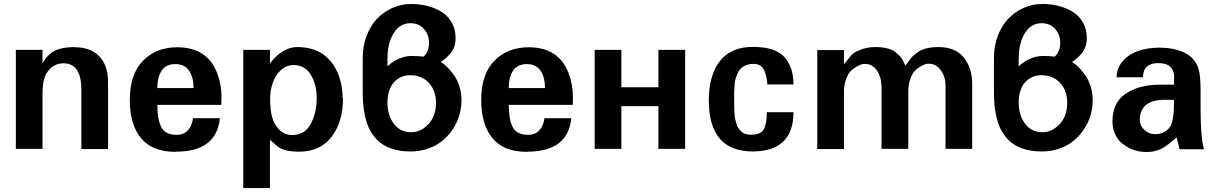

<svg xmlns="http://www.w3.org/2000/svg" viewBox="-20 -752 6152 970"><path d="M358.9 -514.2 357.9 -513.2Q439 -513.2 482.4 -466.8Q525.9 -420.4 525.9 -338.9V1H391.1V-298.8Q391.1 -432.1 300.8 -432.1Q262.7 -432.1 236.3 -407.7Q210 -383.3 202.1 -349.1Q194.8 -317.4 194.8 -278.8V0H60.1V-500H194.8V-433.1Q197.3 -437 200.9 -442.6Q204.6 -448.2 205.8 -450Q207 -451.7 209.7 -455.3Q212.4 -459 213.4 -460.2Q214.4 -461.4 217.5 -464.8Q220.7 -468.3 223.4 -470.9Q226.1 -473.6 231 -478Q268.6 -514.2 358.9 -514.2Z M869.1 14.2 866.7 15.1Q749.5 15.1 692.6 -54Q635.7 -123 635.7 -247.1Q635.7 -377 702.1 -444.8Q769 -513.2 875 -513.2Q1027.3 -513.2 1077.1 -382.8Q1099.1 -325.7 1099.1 -259.8L1098.1 -222.2H774.9Q774.9 -148.9 794.9 -109.9Q814.9 -70.8 872.1 -70.8Q908.2 -70.8 929.4 -94Q950.7 -117.2 955.1 -154.8H1090.8Q1074.2 14.2 869.1 14.2ZM958 -307.1Q958 -361.3 935.5 -394.8Q913.1 -428.2 865.7 -428.2Q818.4 -428.2 796.6 -395Q774.9 -361.8 774.9 -307.1Z M1710.9 -256.8H1712.9Q1712.9 -136.2 1655.5 -61Q1598.1 14.2 1491.7 14.2Q1407.2 14.2 1375 -18.1Q1359.4 -33.7 1343.8 -44.9V198.2H1209V-500H1343.8V-432.1Q1408.2 -514.2 1481.9 -514.2Q1569.8 -514.2 1623.5 -469.2Q1677.2 -424.3 1698.7 -348.1Q1710.9 -303.2 1710.9 -256.8ZM1460 -423.8 1461.9 -422.9Q1425.3 -422.9 1397.7 -396.5Q1370.1 -370.1 1357.4 -332Q1344.7 -293.9 1344.7 -252Q1344.7 -197.8 1354.5 -161.4Q1364.3 -125 1389.2 -98.1Q1416 -69.8 1457 -69.8Q1519.5 -69.8 1549.8 -126Q1580.1 -182.1 1580.1 -256.8Q1580.1 -324.7 1549.8 -375Q1520.5 -423.8 1460 -423.8Z M1937.5 -454.1V-417Q1962.9 -441.4 1995.4 -455.3Q2027.8 -469.2 2058.6 -469.2Q2095.2 -469.2 2119.6 -465.8Q2147.5 -491.2 2147.5 -538.1Q2147.5 -574.7 2122.6 -604.7Q2097.7 -634.8 2052.7 -634.8Q2000.5 -634.8 1969 -584.7Q1937.5 -534.7 1937.5 -454.1ZM2056.6 -84Q2106.4 -84 2144.5 -125Q2182.6 -166 2182.6 -231.9Q2182.6 -294.4 2146.7 -333.3Q2110.8 -372.1 2051.8 -372.1Q2036.6 -372.1 2021.5 -368.2Q2006.3 -364.3 1991 -354.2Q1975.6 -344.2 1963.9 -328.9Q1952.1 -313.5 1944.8 -289.1Q1937.5 -264.6 1937.5 -233.9Q1937.5 -169.9 1969.7 -127Q2002 -84 2056.6 -84ZM1812.5 -285.2V-459Q1812.5 -519.5 1832 -571Q1851.6 -622.6 1885 -657.5Q1918.5 -692.4 1962.9 -712.2Q2007.3 -731.9 2056.6 -731.9Q2099.6 -731.9 2138.4 -722.2Q2177.2 -712.4 2210 -692.6Q2242.7 -672.9 2262.2 -638.4Q2281.7 -604 2281.7 -559.1Q2281.7 -535.6 2274.9 -516.1Q2268.1 -496.6 2255.1 -481.4Q2242.2 -466.3 2232.4 -458Q2222.7 -449.7 2207.5 -439Q2223.6 -428.7 2239.7 -412.8Q2255.9 -397 2272.9 -373.3Q2290 -349.6 2300.8 -316.2Q2311.5 -282.7 2311.5 -246.1Q2311.5 -207 2300.5 -169.7Q2289.6 -132.3 2267.6 -99.1Q2245.6 -65.9 2215.3 -41Q2185.1 -16.1 2143.6 -1.5Q2102.1 13.2 2054.7 13.2Q2011.7 13.2 1976.8 4.2Q1941.9 -4.9 1917 -20.3Q1892.1 -35.6 1873.3 -58.6Q1854.5 -81.5 1843 -106.7Q1831.5 -131.8 1824.7 -162.8Q1817.9 -193.8 1815.2 -222.9Q1812.5 -252 1812.5 -285.2Z M2644.5 14.2 2642.1 15.1Q2524.9 15.1 2468 -54Q2411.1 -123 2411.1 -247.1Q2411.1 -377 2477.5 -444.8Q2544.4 -513.2 2650.4 -513.2Q2802.7 -513.2 2852.5 -382.8Q2874.5 -325.7 2874.5 -259.8L2873.5 -222.2H2550.3Q2550.3 -148.9 2570.3 -109.9Q2590.3 -70.8 2647.5 -70.8Q2683.6 -70.8 2704.8 -94Q2726.1 -117.2 2730.5 -154.8H2866.2Q2849.6 14.2 2644.5 14.2ZM2733.4 -307.1Q2733.4 -361.3 2710.9 -394.8Q2688.5 -428.2 2641.1 -428.2Q2593.8 -428.2 2572 -395Q2550.3 -361.8 2550.3 -307.1Z M3441.4 0H3306.2V-215.8H3119.1V0H2984.4V-500H3119.1V-311H3306.2V-500H3441.4Z M3777.8 -70.8V-71.8Q3823.7 -71.8 3838.9 -99.1Q3854 -126.5 3854 -185.1H3988.8Q3988.8 11.7 3783.2 13.2Q3561 13.2 3561 -245.1Q3561 -370.6 3616.7 -442.9Q3672.4 -515.1 3783.2 -515.1Q3896.5 -515.1 3942.9 -463.9Q3988.8 -413.1 3988.8 -325.2H3856.9Q3855 -348.6 3851.3 -365.2Q3847.7 -381.8 3840.3 -397.5Q3833 -413.1 3819.8 -421.1Q3806.6 -429.2 3788.1 -429.2Q3758.3 -429.2 3737.3 -417Q3716.3 -404.8 3707 -382.8Q3706.1 -379.9 3703.4 -373.3Q3700.7 -366.7 3700 -365Q3699.2 -363.3 3697.5 -358.4Q3695.8 -353.5 3695.3 -350.6Q3694.8 -347.7 3693.8 -342.5Q3692.9 -337.4 3692.1 -332.3Q3691.4 -327.1 3690.9 -319.8Q3689 -287.6 3689 -285.2V-248Q3689 -227.1 3689.2 -214.8Q3689.5 -202.6 3690.4 -183.6Q3691.4 -164.6 3693.8 -153.1Q3696.3 -141.6 3700.4 -126.7Q3704.6 -111.8 3711.2 -103.3Q3717.8 -94.7 3726.8 -86.4Q3735.8 -78.1 3748.8 -74.5Q3761.7 -70.8 3777.8 -70.8Z M4433.6 -319.8 4432.6 -318.8Q4432.6 -363.8 4409.9 -396.5Q4387.2 -429.2 4348.6 -429.2Q4337.4 -429.2 4325.2 -424.1Q4313 -418.9 4306.2 -414.6Q4299.3 -410.2 4286.6 -400.9Q4267.1 -385.7 4255.4 -355Q4243.7 -324.2 4243.7 -289.1V1H4108.9V-499H4243.7V-426.8Q4247.1 -430.2 4263.7 -452.1Q4283.2 -477.1 4292.5 -483.9Q4301.8 -490.7 4333 -502.9Q4365.7 -514.2 4400.9 -514.2Q4473.1 -514.2 4504.9 -487.8Q4521.5 -474.1 4528.8 -465.6Q4536.1 -457 4544.9 -439.9Q4549.8 -428.7 4553.7 -420.9Q4559.1 -426.3 4567.9 -439Q4580.1 -457 4588.4 -465.3Q4596.7 -473.6 4615.7 -487.8Q4651.9 -514.2 4720.7 -514.2Q4807.6 -514.2 4849.6 -460.9Q4891.6 -407.7 4891.6 -329.1V0H4756.8V-319.8Q4756.8 -363.8 4733.2 -397Q4709.5 -430.2 4670.9 -430.2Q4646.5 -430.2 4609.9 -401.9Q4591.3 -386.7 4580.1 -356.4Q4568.8 -326.2 4568.8 -290V0H4433.6Z M5126.5 -454.1V-417Q5151.9 -441.4 5184.3 -455.3Q5216.8 -469.2 5247.6 -469.2Q5284.2 -469.2 5308.6 -465.8Q5336.4 -491.2 5336.4 -538.1Q5336.4 -574.7 5311.5 -604.7Q5286.6 -634.8 5241.7 -634.8Q5189.5 -634.8 5158 -584.7Q5126.5 -534.7 5126.5 -454.1ZM5245.6 -84Q5295.4 -84 5333.5 -125Q5371.6 -166 5371.6 -231.9Q5371.6 -294.4 5335.7 -333.3Q5299.8 -372.1 5240.7 -372.1Q5225.6 -372.1 5210.4 -368.2Q5195.3 -364.3 5179.9 -354.2Q5164.6 -344.2 5152.8 -328.9Q5141.1 -313.5 5133.8 -289.1Q5126.5 -264.6 5126.5 -233.9Q5126.5 -169.9 5158.7 -127Q5190.9 -84 5245.6 -84ZM5001.5 -285.2V-459Q5001.5 -519.5 5021 -571Q5040.5 -622.6 5074 -657.5Q5107.4 -692.4 5151.9 -712.2Q5196.3 -731.9 5245.6 -731.9Q5288.6 -731.9 5327.4 -722.2Q5366.2 -712.4 5398.9 -692.6Q5431.6 -672.9 5451.2 -638.4Q5470.7 -604 5470.7 -559.1Q5470.7 -535.6 5463.9 -516.1Q5457 -496.6 5444.1 -481.4Q5431.2 -466.3 5421.4 -458Q5411.6 -449.7 5396.5 -439Q5412.6 -428.7 5428.7 -412.8Q5444.8 -397 5461.9 -373.3Q5479 -349.6 5489.7 -316.2Q5500.5 -282.7 5500.5 -246.1Q5500.5 -207 5489.5 -169.7Q5478.5 -132.3 5456.5 -99.1Q5434.6 -65.9 5404.3 -41Q5374 -16.1 5332.5 -1.5Q5291 13.2 5243.7 13.2Q5200.7 13.2 5165.8 4.2Q5130.9 -4.9 5106 -20.3Q5081.1 -35.6 5062.3 -58.6Q5043.5 -81.5 5032 -106.7Q5020.5 -131.8 5013.7 -162.8Q5006.8 -193.8 5004.2 -222.9Q5001.5 -252 5001.5 -285.2Z M5620.1 -361.8 5621.1 -358.9Q5621.1 -407.7 5652.1 -443.1Q5683.1 -478.5 5731 -494.9Q5778.8 -511.2 5836.4 -511.2Q5914.1 -511.2 5966.3 -484.6Q6018.6 -458 6035.2 -403.8Q6045.4 -372.1 6045.4 -290V-200.2Q6045.4 -60.5 6062.5 2H5939.5L5924.3 -58.1Q5918.5 -53.2 5904.5 -41.3Q5890.6 -29.3 5883.3 -23.7Q5876 -18.1 5862.1 -9Q5848.1 0 5836.4 4.4Q5824.7 8.8 5808.1 12.5Q5791.5 16.1 5773.4 16.1Q5701.2 16.1 5647.5 -28.8Q5627 -45.4 5613.5 -74.5Q5600.1 -103.5 5600.1 -137.2Q5600.1 -234.4 5667.5 -278.8Q5735.8 -324.2 5838.4 -324.2H5911.1Q5911.1 -328.1 5911.6 -355Q5912.1 -381.8 5909.2 -383.8Q5902.8 -409.2 5883.8 -421.1Q5864.7 -433.1 5831.1 -433.1Q5780.8 -433.1 5762.2 -399.9Q5757.3 -390.6 5754.4 -369.1V-361.8ZM5738.3 -145V-146Q5738.3 -117.2 5761.7 -95.7Q5785.2 -74.2 5815.4 -74.2Q5863.3 -74.2 5889.2 -108.9Q5898.4 -120.6 5903.8 -145.8Q5909.2 -170.9 5910.2 -194.8Q5911.1 -209 5911.1 -247.1Q5899.9 -248 5866.2 -248Q5738.3 -248 5738.3 -145Z"/></svg>

Font: Perun
Style: Bold
Weight: 700
Foundry: Copyright (c) Stefan Peev, Context Ltd, 2016
Version: Version 1.0000